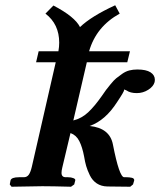

<svg xmlns="http://www.w3.org/2000/svg" viewBox="-20 -709 609 730"><path d="M216.8 -71.8Q213.9 -60.1 213.9 -51.8Q213.9 -35.2 230 -35.2H237.8Q250.5 -35.2 259 -31.7Q267.6 -28.3 266.1 -22.9L262.2 -7.8L250 1Q179.2 -1 141.1 -1L23.9 1L17.1 -7.8L20 -22.9Q22.9 -35.2 53.2 -35.2H70.8Q82.5 -35.2 89.4 -44.7Q96.2 -54.2 101.1 -75.2L191.9 -472.2H117.2L127 -514.2H202.1Q205.1 -531.2 205.1 -546.9Q205.1 -617.2 152.8 -657.2L183.1 -688Q264.6 -645.5 284.2 -606Q326.7 -647 418 -689L435.1 -657.2Q345.7 -607.9 318.8 -514.2H474.1L463.9 -472.2H310.1L258.8 -251Q290.5 -258.8 315.2 -282Q339.8 -305.2 366.2 -342.8L383.3 -367.2Q388.2 -373.5 400.6 -388.9Q413.1 -404.3 421.9 -411.4Q430.7 -418.5 444.1 -428Q457.5 -437.5 471.7 -441.2Q485.8 -444.8 502 -444.8Q535.6 -444.8 552.2 -434.1Q568.8 -423.3 568.8 -405.8Q568.8 -404.3 568.4 -401.4Q567.9 -398.4 567.9 -397Q563.5 -380.4 543.7 -367.7Q523.9 -355 500 -355Q475.1 -355 460.9 -365.2Q459 -366.2 455.6 -367.4Q452.1 -368.7 451.2 -369.1Q452.1 -368.2 452.1 -367.2Q452.1 -360.8 425.8 -321.8Q380.9 -251 320.8 -230Q397 -222.2 409.2 -160.2Q433.6 -35.2 452.1 -35.2H460Q466.3 -35.2 470.9 -34.7Q475.6 -34.2 480.7 -33.2Q485.8 -32.2 488.3 -29.5Q490.7 -26.9 490.2 -22.9L485.8 -7.8L475.1 1L388.2 0Q364.7 -0.5 347.9 -11.7Q331.1 -22.9 321.5 -42.7Q312 -62.5 307.6 -77.9Q303.2 -93.3 299.8 -113.8Q293 -149.9 281.5 -172.6Q270 -195.3 248 -203.1Z"/></svg>

Font: Linux Libertine G
Style: Semibold Italic
Weight: 600
Italic angle: -11.5°
Designer: Philipp H. Poll
Foundry: Philipp H. Poll
Version: Version 5.1.1